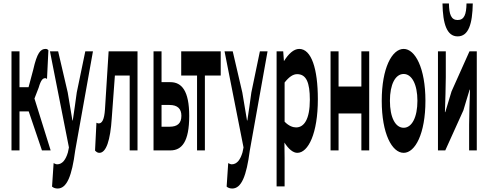

<svg xmlns="http://www.w3.org/2000/svg" viewBox="-20 -864 2805 1103"><path d="M46 -569V0H92V-224H145L221 0H271L178 -298L202 -360C216 -408 227 -415 241 -415C245 -415 247 -412 250 -410L258 -575C254 -581 248 -583 242 -583C213 -583 193 -561 171 -464L144 -363H92V-569Z M311 219C364 219 393 147 412 1L514 -569H470L421 -333C414 -279 406 -226 398 -172H396C387 -228 378 -281 369 -333L314 -569H267L376 -17L370 12C358 52 339 80 308 80C301 80 293 75 288 73L279 208C287 215 298 219 311 219Z M551 14C590 14 614 -58 622 -185L640 -430H725V0H770V-569H604L583 -235C579 -176 566 -155 547 -155C542 -155 538 -157 534 -159L526 1C534 9 540 14 551 14Z M862 -569V0H959C1024 0 1067 -49 1067 -198C1067 -342 1024 -392 959 -392H908V-569ZM908 -136V-261H954C1000 -261 1022 -239 1022 -199C1022 -156 1000 -136 954 -136Z M1112 -430V0H1157V-430H1248V-569H1021V-430Z M1314 219C1367 219 1396 147 1415 1L1517 -569H1473L1424 -333C1417 -279 1409 -226 1401 -172H1399C1390 -228 1381 -281 1372 -333L1317 -569H1270L1379 -17L1373 12C1361 52 1342 80 1311 80C1304 80 1296 75 1291 73L1282 208C1290 215 1301 219 1314 219Z M1569 -569V207H1615V44L1614 -45C1638 -7 1664 14 1688 14C1751 14 1806 -98 1806 -294C1806 -469 1769 -583 1699 -583C1667 -583 1637 -554 1612 -514H1611L1607 -569ZM1615 -165V-390C1641 -423 1664 -438 1687 -438C1739 -438 1760 -391 1760 -291C1760 -177 1726 -132 1681 -132C1663 -132 1639 -140 1615 -165Z M1879 -569V0H1925V-212H2056V0H2101V-569H2056V-367H1925V-569Z M2299 14C2365 14 2424 -96 2424 -285C2424 -473 2365 -583 2299 -583C2232 -583 2173 -473 2173 -285C2173 -96 2232 14 2299 14ZM2220 -285C2220 -379 2251 -439 2299 -439C2346 -439 2378 -379 2378 -285C2378 -190 2346 -130 2299 -130C2251 -130 2220 -190 2220 -285Z M2496 -569V0H2538L2642 -230C2652 -262 2667 -315 2678 -349H2680C2678 -279 2675 -204 2675 -148V0H2719V-569H2677L2574 -339L2538 -220H2536C2538 -289 2541 -365 2541 -421V-569ZM2522 -844C2524 -727 2547 -655 2609 -655C2672 -655 2694 -727 2696 -844H2660C2659 -781 2647 -749 2609 -749C2572 -749 2560 -781 2559 -844Z"/></svg>

Font: 寒蝉无机体 CompactMedium
Style: Regular
Weight: 500
Width: 3
Designer: ChillTanhei {Warren2060}; 
Source Han Sans {Ryoko NISHIZUKA 西塚涼子 (kana, bopomofo & ideographs); Paul D. Hunt (Latin, Gre
Foundry: ChillType&Adobe
Version: Version 1.000;Glyphs 3.1.1 (3135)